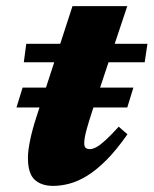

<svg xmlns="http://www.w3.org/2000/svg" viewBox="-20 -594 503 629"><path d="M34 -242 54 -307H417L397 -242ZM58 -390 66 -450.5H463L454 -390ZM256 -125Q256 -113.5 260.8 -109.5Q265.5 -105.5 274.5 -105.5Q283.5 -105.5 295.8 -112Q308 -118.5 325.8 -134.8Q343.5 -151 369 -179L397.5 -154Q361.5 -102.5 328.5 -69.5Q295.5 -36.5 265.2 -18Q235 0.5 207 7.8Q179 15 154 15Q116 15 93.8 -5Q71.5 -25 71.5 -77.5Q71.5 -99.5 78.5 -134Q85.5 -168.5 100 -213L217.5 -574H397L281.5 -228Q270 -192.5 264.5 -172.5Q259 -152.5 257.5 -142Q256 -131.5 256 -125Z"/></svg>

Font: Newsreader 16pt 16pt ExtraBold
Style: Italic
Weight: 800
Italic angle: -17°
Version: Version 1.003